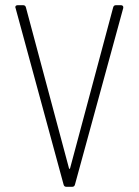

<svg xmlns="http://www.w3.org/2000/svg" viewBox="-20 -720 535 740"><path d="M225 -9 40 -689 39 -692Q39 -700 49 -700H69Q78 -700 80 -691L246 -71Q247 -69 248 -69Q249 -69 250 -71L416 -691Q418 -700 427 -700H446Q451 -700 453.5 -697Q456 -694 455 -689L269 -9Q267 0 258 0H236Q227 0 225 -9Z"/></svg>

Font: Barlow Semi Condensed ExLight
Style: Regular
Weight: 275
Width: 4
Designer: Jeremy Tribby
Foundry: Tribby Type
Version: Version 1.408